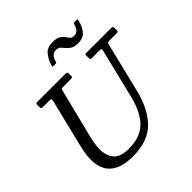

<svg xmlns="http://www.w3.org/2000/svg" viewBox="-250 -1172 1382 1382"><g transform="rotate(-45 441.0 -481.0)"><path d="M621.5 -840Q582.5 -840 563 -852Q543.5 -864 531 -879.5Q521.5 -892 508.5 -905.5Q495.5 -919 469 -919Q425.5 -919 410 -857Q407.5 -850 398.5 -850H377.5Q369 -850 368.8 -853.8Q368.5 -857.5 370.5 -865Q385 -912.5 412.8 -944.8Q440.5 -977 494.5 -977Q533.5 -977 553.2 -965.2Q573 -953.5 584 -937.5Q592.5 -925.5 603.2 -911.8Q614 -898 637.5 -898Q679 -898 695 -956Q696.5 -962 699 -964.5Q701.5 -967 708.5 -967H730Q737 -967 737.8 -964.5Q738.5 -962 737 -956Q723.5 -900.5 696.2 -870.2Q669 -840 621.5 -840ZM298 -678 206 -310Q198 -278 193 -247.5Q188 -217 188 -190Q188 -126.5 221.5 -85.8Q255 -45 341 -45Q456.5 -45 520.5 -108Q584.5 -171 616 -300L707.5 -675Q710.5 -687 708.2 -691Q706 -695 689.5 -695H612.5Q601.5 -695 599.2 -699Q597 -703 597 -714V-735Q597 -742.5 598.5 -746.2Q600 -750 607.5 -750H857.5Q871 -750 876.5 -747.2Q882 -744.5 882 -730V-712Q882 -701 878 -698Q874 -695 863.5 -695H794.5Q777.5 -695 774.2 -691.8Q771 -688.5 767.5 -675L676 -300Q638.5 -148 556.5 -66.5Q474.5 15 326 15Q237.5 15 186 -10.2Q134.5 -35.5 112.2 -80Q90 -124.5 90 -182Q90 -210 94.2 -239.5Q98.5 -269 106 -300L197.5 -673Q201 -686 199 -690.5Q197 -695 180.5 -695H115.5Q103 -695 100 -699.2Q97 -703.5 97 -715V-734Q97 -745 100.8 -747.5Q104.5 -750 115.5 -750H397.5Q410.5 -750 413.8 -746.2Q417 -742.5 417 -729V-710Q417 -701 414 -698Q411 -695 401.5 -695H317.5Q304.5 -695 302.5 -691.5Q300.5 -688 298 -678Z"/></g></svg>

Font: Besley*
Style: Italic
Weight: 400
Italic angle: -13°
Designer: Owen Earl
Foundry: indestructible type*
Version: Version 2.000; ttfautohint (v1.8.3)